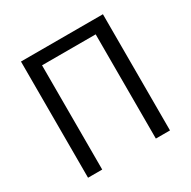

<svg xmlns="http://www.w3.org/2000/svg" viewBox="-162 -891 1044 1049"><g transform="rotate(-30 359.5 -366.5)"><path d="M618.2 -733V0H529V-657.6H190.6V0H101.2V-733Z"/></g></svg>

Font: 寒蝉端黑体 Light
Style: Regular
Weight: 300
Designer: ChillDuanSans {Warren2060}; 
Source Han Sans {Ryoko NISHIZUKA 西塚涼子 (kana, bopomofo & ideographs); Paul D. Hunt (Latin, G
Foundry: ChillType&Adobe
Version: Version 1.300;Glyphs 3.3 (3306)